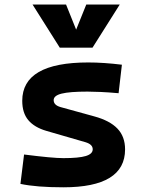

<svg xmlns="http://www.w3.org/2000/svg" viewBox="-20 -796 626 826"><path d="M252.9 9.8Q136.7 9.8 67.9 -4.9L83.5 -131.3Q145 -123.5 187 -119.6Q229 -115.7 252.9 -115.7Q319.3 -115.7 349.1 -124.8Q378.9 -133.8 378.9 -153.8Q378.9 -174.8 348.1 -184.1L179.7 -232.9Q127.9 -248 101.8 -279.1Q75.7 -310.1 75.7 -362.3Q75.7 -527.3 359.4 -527.3Q392.6 -527.3 428.5 -524.9Q464.4 -522.5 504.4 -517.6L490.2 -395Q445.8 -398.9 412.6 -400.4Q379.4 -401.9 356.4 -401.9Q279.8 -401.9 245.4 -393.3Q210.9 -384.8 210.9 -365.2Q210.9 -343.8 240.2 -335.4L385.3 -295.4Q452.1 -277.3 485.1 -242.9Q518.1 -208.5 518.1 -153.3Q518.1 9.8 252.9 9.8ZM237.3 -590.8 120.1 -776.4H264.2L307.6 -668.5L351.1 -776.4H495.1L377.9 -590.8Z"/></svg>

Font: Cascadia Code NF
Style: Bold
Weight: 700
Monospace: yes
Designer: Aaron Bell
Foundry: Saja Typeworks
Version: Version 2404.023; ttfautohint (v1.8.4)